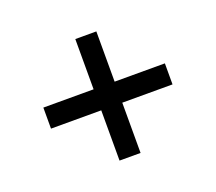

<svg xmlns="http://www.w3.org/2000/svg" viewBox="-94 -686 868 772"><g transform="rotate(-20 340.0 -300.0)"><path d="M295 -345V-560H385V-345H600V-255H385V-40H295V-255H80V-345Z"/></g></svg>

Font: Madhuban
Style: Regular
Weight: 400
Designer: jaikishan Patel
Foundry: MagicType
Version: Version 1.000